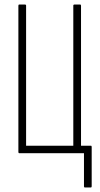

<svg xmlns="http://www.w3.org/2000/svg" viewBox="-20 -675 441 846"><path d="M354 151Q350 151 350 146V0H65Q61 0 61 -5V-650Q61 -655 65 -655H90Q95 -655 95 -650V-33H303V-650Q303 -655 308 -655H333Q337 -655 337 -650V-33H380Q384 -33 384 -28V146Q384 151 380 151Z"/></svg>

Font: Sofia Sans Extra Condensed ExtraLight
Style: Regular
Weight: 250
Designer: Botio Nikoltchev, Ani Petrova
Foundry: lettersoup
Version: Version 4.101